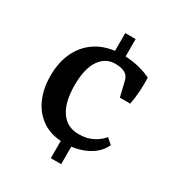

<svg xmlns="http://www.w3.org/2000/svg" viewBox="-148 -615 725 786"><g transform="rotate(30 215.0 -222.0)"><path d="M257 -26V76H208V-26ZM216 -520H265V-412H216ZM38 -216Q38 -284 64 -334Q90 -384 137.5 -411Q185 -438 251 -438Q291 -438 327.5 -429Q364 -420 387 -408Q388 -377 386 -343.5Q384 -310 378 -280H329L313 -346Q311 -356 307.5 -363Q304 -370 298 -376Q280 -391 244 -391Q198 -391 170.5 -350.5Q143 -310 143 -232Q143 -152 172.5 -109Q202 -66 257 -66Q296 -66 324 -81Q352 -96 368 -116L394 -93Q376 -52 330 -28.5Q284 -5 225 -5Q164 -5 122.5 -32.5Q81 -60 59.5 -107.5Q38 -155 38 -216Z"/></g></svg>

Font: Yrsa Medium
Style: Regular
Weight: 500
Designer: Anna Giedrys (Yrsa+Rasa design), David Brezina (Yrsa art-direction, Rasa art-direction, design)
Foundry: Rosetta Type Foundry
Version: Version 2.004